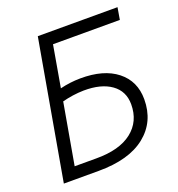

<svg xmlns="http://www.w3.org/2000/svg" viewBox="-126 -798 839 903"><g transform="rotate(-20 293.0 -346.5)"><path d="M41 0H40.5L151.9 -633.3L162.6 -693.4H561.5L551.3 -633.3H216.8L180.7 -425.8Q230.5 -438 281.7 -438.5Q398.9 -439.5 465.3 -387Q531.7 -334.5 531.7 -243.7Q531.7 -131.8 449.7 -65.9Q367.7 0 214.8 0ZM116.2 -59.1H224.1Q340.8 -58.6 403.3 -107.7Q465.8 -156.7 465.8 -242.2Q465.8 -308.1 415.3 -344.2Q364.7 -380.4 277.3 -379.4Q250 -378.9 222.9 -375Q195.8 -371.1 169.9 -364.3Z"/></g></svg>

Font: Cascadia Code Light
Style: Italic
Weight: 300
Italic angle: -10°
Monospace: yes
Designer: Aaron Bell
Foundry: Saja Typeworks
Version: Version 2404.023; ttfautohint (v1.8.4)